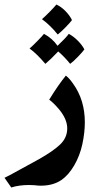

<svg xmlns="http://www.w3.org/2000/svg" viewBox="-80 -623 446 851"><path d="M244 -252Q296 -180 296 -81Q296 -35 285 16Q274 67 249 110Q224 153 192 175Q155 200 101 200Q88 200 74 198L49 197Q4 197 -30 208L-60 165Q-59 164 -49 159.5Q-39 155 -16 142L90 84Q156 47 187 17Q218 -13 218 -54Q218 -94 183 -137Q167 -156 154.5 -167.5Q142 -179 138 -181Q177 -245 212 -288Q215 -286 224 -277Q233 -268 244 -252ZM106 -538Q119 -549 141 -571.5Q163 -594 170 -603Q193 -592 211.5 -572.5Q230 -553 239 -534Q232 -524 211.5 -503Q191 -482 176 -470Q142 -512 106 -538ZM294 -404Q287 -394 266.5 -372.5Q246 -351 231 -340Q205 -372 178 -395Q145 -360 121 -340Q83 -385 51 -408Q64 -419 86 -441.5Q108 -464 115 -473Q152 -453 175 -420Q213 -456 225 -473Q247 -461 266 -441.5Q285 -422 294 -404Z"/></svg>

Font: Mirza
Style: Bold
Weight: 700
Designer: Arabic design by Kourosh Beigpour, Latin design by Eduardo Tunni, engineering by Lasse Fister
Version: Version 1.0010g